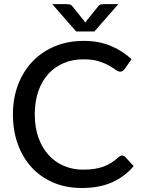

<svg xmlns="http://www.w3.org/2000/svg" viewBox="-20 -930 706 958"><path d="M589.5 -154Q598.5 -154 605 -147L647 -101Q603 -49 539.8 -20.5Q476.5 8 387.5 8Q309.5 8 246.2 -19Q183 -46 138.2 -94.5Q93.5 -143 69 -210.5Q44.5 -278 44.5 -359Q44.5 -440 70.2 -507.5Q96 -575 142.5 -623.5Q189 -672 253.8 -699Q318.5 -726 397 -726Q473.5 -726 533 -701Q592.5 -676 636.5 -634.5L601.5 -585Q598 -579.5 592.8 -576Q587.5 -572.5 579 -572.5Q569.5 -572.5 556.8 -582Q544 -591.5 523.2 -603.2Q502.5 -615 472 -624.5Q441.5 -634 396 -634Q342.5 -634 298 -615.2Q253.5 -596.5 221.2 -561.2Q189 -526 171.2 -474.8Q153.5 -423.5 153.5 -359Q153.5 -293.5 172 -242.5Q190.5 -191.5 223 -156Q255.5 -120.5 299.5 -102Q343.5 -83.5 394.5 -83.5Q425.5 -83.5 450.2 -87.2Q475 -91 495.8 -98.5Q516.5 -106 535 -117.8Q553.5 -129.5 571.5 -146Q575.5 -149.5 580 -151.8Q584.5 -154 589.5 -154ZM570.5 -909.5 451 -773H360L240.5 -909.5H311.5Q318 -909.5 326.8 -908Q335.5 -906.5 342.5 -897L399.5 -826Q401 -823.5 402.5 -821.2Q404 -819 405.5 -817Q407 -819 408.5 -821.2Q410 -823.5 411.5 -826L468.5 -896.5Q475.5 -906.5 484.2 -908Q493 -909.5 499.5 -909.5Z"/></svg>

Font: Lato 2
Style: Regular
Weight: 500
Designer: Lukasz Dziedzic with Adam Twardoch and Botio Nikoltchev
Foundry: tyPoland Lukasz Dziedzic
Version: Version 2.015; 2015-08-06; http://www.latofonts.com/